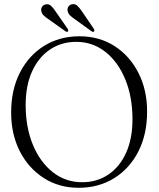

<svg xmlns="http://www.w3.org/2000/svg" viewBox="-20 -882 754 913"><path d="M358 -709.5Q452 -709.5 524.5 -663Q597 -616.5 638.2 -535.5Q679.5 -454.5 679.5 -351.5Q679.5 -243 637.8 -161.5Q596 -80 522.5 -34.5Q449 11 354 11Q260.5 11 188 -35.5Q115.5 -82 74.2 -162.8Q33 -243.5 33 -347Q33 -455 74.8 -536.8Q116.5 -618.5 190 -664Q263.5 -709.5 358 -709.5ZM610 -315.5Q610 -420.5 576 -503.8Q542 -587 481.5 -635Q421 -683 342.5 -683Q272 -683 217.8 -646.5Q163.5 -610 132.8 -542.8Q102 -475.5 102 -382.5Q102 -277.5 136 -194.5Q170 -111.5 230.8 -63.5Q291.5 -15.5 371 -15.5Q441 -15.5 495 -51.8Q549 -88 579.5 -155.2Q610 -222.5 610 -315.5ZM372 -824.5 425.5 -746Q431 -737.5 427.5 -733Q423 -727.5 415 -733.5L336 -790.5Q322.5 -799.5 313.2 -808.5Q304 -817.5 301.5 -830Q299.5 -841.5 305.2 -850.5Q311 -859.5 322 -861.5Q337 -865 348.2 -854.2Q359.5 -843.5 372 -824.5ZM246.5 -824.5 301 -746Q306.5 -738 303.5 -733Q298.5 -728 291 -733.5L211.5 -790Q198.5 -798.5 188.8 -807.5Q179 -816.5 176.5 -829Q174 -840.5 180 -849.8Q186 -859 197 -861Q211.5 -864.5 223 -854Q234.5 -843.5 246.5 -824.5Z"/></svg>

Font: Fraunces 144pt Soft Light
Style: Regular
Weight: 300
Version: Version 1.000;[0bf87f6ff]